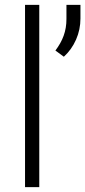

<svg xmlns="http://www.w3.org/2000/svg" viewBox="-20 -770 351 790"><path d="M141.6 0H83V-750H141.6ZM311 -693.4Q311 -648.4 293 -607.2Q274.9 -565.9 242.7 -536.6L208 -562Q219.2 -577.1 227.8 -592.3Q236.3 -607.4 241.9 -623Q247.6 -638.7 250.5 -655.8Q253.4 -672.9 253.4 -692.4V-750H311Z"/></svg>

Font: Melbourne
Style: Light
Weight: 300
Designer: Google
Version: Version 2.000980; 2014